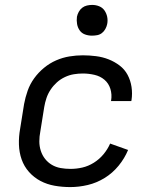

<svg xmlns="http://www.w3.org/2000/svg" viewBox="-20 -753 640 781"><path d="M266 8Q233 8 202 2.5Q171 -3 144.5 -17Q118 -31 98 -53.5Q78 -76 68 -104.5Q58 -133 57 -165Q56 -197 62 -230L78 -330Q83 -357 92.5 -384Q102 -411 119 -434.5Q136 -458 159 -477Q182 -496 208.5 -507.5Q235 -519 262.5 -523.5Q290 -528 317 -528Q344 -528 371 -524.5Q398 -521 422 -511.5Q446 -502 466.5 -486.5Q487 -471 499 -448.5Q511 -426 515 -399.5Q519 -373 515 -346L514 -342H431L432 -344Q436 -369 429 -391.5Q422 -414 405 -428.5Q388 -443 364.5 -448.5Q341 -454 317 -454Q299 -454 280.5 -451Q262 -448 244 -439.5Q226 -431 211.5 -418Q197 -405 186 -388.5Q175 -372 169 -354Q163 -336 160 -318L144 -218Q140 -198 140 -178Q140 -158 146 -139.5Q152 -121 163.5 -106.5Q175 -92 191 -82.5Q207 -73 226.5 -69.5Q246 -66 267 -66Q291 -66 315 -71.5Q339 -77 361.5 -91Q384 -105 401 -125.5Q418 -146 428 -169L501 -143Q487 -109 462.5 -79Q438 -49 405.5 -29Q373 -9 337 -0.5Q301 8 266 8ZM354 -608Q339 -608 325.5 -613Q312 -618 304 -629.5Q296 -641 293.5 -655.5Q291 -670 293 -685Q295 -695 300.5 -705Q306 -715 314.5 -721.5Q323 -728 333.5 -730.5Q344 -733 355 -733Q370 -733 383.5 -727.5Q397 -722 405 -710.5Q413 -699 416 -684.5Q419 -670 416 -655Q414 -645 408.5 -635Q403 -625 394.5 -618.5Q386 -612 375.5 -610Q365 -608 354 -608Z"/></svg>

Font: Iosevka Aile
Style: Italic
Weight: 400
Italic angle: -9°
Designer: Belleve Invis
Foundry: Belleve Invis
Version: Version 28.0.1; ttfautohint (v1.8.4)